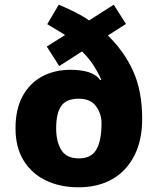

<svg xmlns="http://www.w3.org/2000/svg" viewBox="-20 -787 673 817"><path d="M230 -767Q268 -751 300 -735Q332 -719 359 -700L464 -767L516 -685L439 -636Q509 -568 547 -483.5Q585 -399 585 -281Q585 -190 551.5 -124.5Q518 -59 457.5 -24.5Q397 10 314 10Q236 10 175.5 -19Q115 -48 80.5 -104Q46 -160 46 -241Q46 -322 76 -377.5Q106 -433 159 -461.5Q212 -490 280 -490Q376 -490 407 -446L411 -448Q396 -481 376.5 -511Q357 -541 329 -568L232 -506L179 -589L257 -638Q241 -648 220.5 -660.5Q200 -673 181 -684ZM316 -367Q262 -367 240.5 -336Q219 -305 219 -241Q219 -184 241 -148.5Q263 -113 316 -113Q368 -113 390 -150.5Q412 -188 412 -263Q412 -303 388.5 -335Q365 -367 316 -367Z"/></svg>

Font: Noto Sans Georgian ExtraBold
Style: Regular
Weight: 800
Designer: Monotype Design Team, Akaki Razmadze
Foundry: Google LLC
Version: Version 2.005; ttfautohint (v1.8.4.7-5d5b)